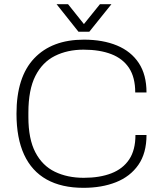

<svg xmlns="http://www.w3.org/2000/svg" viewBox="-20 -888 777 920"><path d="M380 12Q275 12 203.5 -28Q132 -68 95.5 -147Q59 -226 59 -343Q59 -519 144 -608.5Q229 -698 382 -698Q473 -698 540.5 -670Q608 -642 645 -586Q682 -530 682 -445H628Q628 -517 598.5 -562Q569 -607 513.5 -628.5Q458 -650 380 -650Q303 -650 243 -620Q183 -590 149.5 -524Q116 -458 116 -348V-327Q116 -222 149.5 -158Q183 -94 243 -65Q303 -36 381 -36Q458 -36 513.5 -57.5Q569 -79 599 -124Q629 -169 629 -241H682Q682 -154 643 -98Q604 -42 536 -15Q468 12 380 12ZM251 -868H306L397 -754H367L459 -868H514L408 -736H356Z"/></svg>

Font: Archivo Thin
Style: Regular
Weight: 250
Designer: Hector Gatti
Foundry: Omnibus-Type
Version: Version 2.001